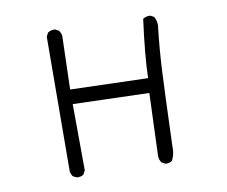

<svg xmlns="http://www.w3.org/2000/svg" viewBox="-83 -848 1166 985"><g transform="rotate(-10 500.0 -355.5)"><path d="M708 33H702L683 23Q671 8 671 -14L683 -339L286 -351L288 -6L278 14Q267 23 249 23H242L223 14Q213 2 211 -14L215 -715L225 -734Q238 -744 257 -744H263L282 -734Q292 -721 294 -705L286 -427L690 -415Q693 -534 718 -719Q732 -729 752 -729H756L775 -719Q787 -699 787 -675Q787 -666 785 -656Q773 -550 767.5 -443.5Q762 -337 752 -45V-37Q752 -5 737 23Q726 33 708 33Z"/></g></svg>

Font: Xiaolai SC
Style: Regular
Weight: 400
Designer: Nozomi Seto 瀬戸のぞみ
Version: Version 3.11;December 4, 2020;FontCreator 13.0.0.2613 64-bit